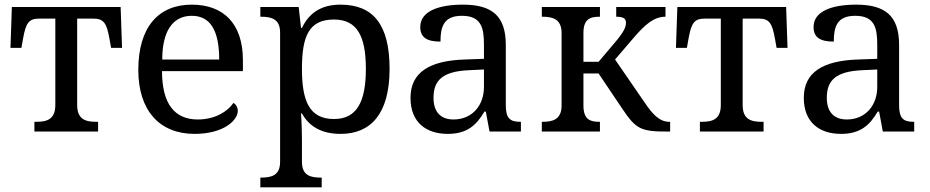

<svg xmlns="http://www.w3.org/2000/svg" viewBox="-20 -566 4003 826"><path d="M128 0H402V-42H394C350 -42 312 -51 312 -114V-486H381C427 -486 439 -466 451 -399L458 -360H505L499 -536H31L25 -360H72L79 -399C91 -466 103 -486 149 -486H218V-114C218 -51 180 -42 136 -42H128Z M817 10C943 10 1003 -49 1003 -89C1003 -106 993 -119 984 -123C959 -86 905 -52 831 -52C732 -52 677 -118 677 -260H1025V-307C1025 -465 941 -546 805 -546C663 -546 575 -451 575 -265C575 -91 666 10 817 10ZM923 -310H678C678 -430 722 -498 805 -498C889 -498 923 -428 923 -310Z M1100 240H1364V198H1361C1317 198 1279 190 1279 130V35C1279 10 1278 -39 1275 -78H1279C1308 -25 1360 10 1445 10C1575 10 1656 -76 1656 -270C1656 -461 1585 -546 1445 -546C1359 -546 1309 -508 1279 -446H1275L1265 -536H1100V-494H1103C1147 -494 1185 -485 1185 -426V130C1185 189 1148 198 1103 198H1100ZM1417 -54C1311 -54 1279 -131 1279 -270C1279 -414 1311 -482 1417 -482C1514 -482 1554 -414 1554 -270C1554 -126 1514 -54 1417 -54Z M1906 10C1990 10 2030 -28 2064 -86H2070L2086 0H2221V-42H2218C2173 -42 2156 -58 2156 -114V-373C2156 -500 2094 -546 1971 -546C1870 -546 1788 -519 1788 -450C1788 -404 1818 -387 1875 -387C1875 -451 1889 -498 1967 -498C2051 -498 2062 -446 2062 -373V-313L1979 -310C1828 -305 1746 -255 1746 -145C1746 -39 1814 10 1906 10ZM1931 -52C1879 -52 1845 -81 1845 -145C1845 -220 1883 -259 1998 -264L2062 -267V-192C2062 -112 2011 -52 1931 -52Z M2311 0H2561V-42H2558C2520 -42 2490 -51 2490 -112V-250H2555L2658 -97C2715 -12 2736 0 2849 0H2863V-42H2860C2817 -42 2788 -74 2754 -124L2626 -310L2704 -401C2757 -463 2794 -494 2843 -494V-536H2631V-494C2660 -494 2673 -487 2673 -469C2673 -450 2665 -430 2627 -385L2555 -300H2490V-424C2490 -483 2518 -494 2558 -494H2561V-536H2311V-494H2314C2356 -494 2396 -485 2396 -424V-112C2396 -50 2355 -42 2314 -42H2311Z M2991 0H3265V-42H3257C3213 -42 3175 -51 3175 -114V-486H3244C3290 -486 3302 -466 3314 -399L3321 -360H3368L3362 -536H2894L2888 -360H2935L2942 -399C2954 -466 2966 -486 3012 -486H3081V-114C3081 -51 3043 -42 2999 -42H2991Z M3598 10C3682 10 3722 -28 3756 -86H3762L3778 0H3913V-42H3910C3865 -42 3848 -58 3848 -114V-373C3848 -500 3786 -546 3663 -546C3562 -546 3480 -519 3480 -450C3480 -404 3510 -387 3567 -387C3567 -451 3581 -498 3659 -498C3743 -498 3754 -446 3754 -373V-313L3671 -310C3520 -305 3438 -255 3438 -145C3438 -39 3506 10 3598 10ZM3623 -52C3571 -52 3537 -81 3537 -145C3537 -220 3575 -259 3690 -264L3754 -267V-192C3754 -112 3703 -52 3623 -52Z"/></svg>

Font: Noto Serif
Style: Regular
Weight: 400
Designer: Monotype Design Team
Foundry: Monotype Imaging Inc.
Version: Version 2.015